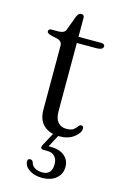

<svg xmlns="http://www.w3.org/2000/svg" viewBox="-121 -629 582 900"><g transform="rotate(15 170.0 -179.0)"><path d="M79 -432.5 49 -439.5Q35.5 -443 31.2 -446.5Q27 -450 27 -455Q27 -467 42.5 -467H75.5Q104 -467 111 -486L136.5 -555Q145 -574 158 -574Q172.5 -574 172.5 -558.5V-467H282.5Q300 -467 300 -455Q300 -437 267 -437H172.5V-105Q172.5 -71 187.2 -53.2Q202 -35.5 228 -35.5Q252.5 -35.5 263.2 -44Q274 -52.5 279.5 -61Q285 -69.5 293.5 -69.5Q304 -69.5 304 -56.5Q304 -35 276.5 -14Q249 7 206 7Q159.5 7 130.8 -18.5Q102 -44 102 -95V-404.5Q102 -426.5 79 -432.5ZM180 -5.5H207.5L170 65Q175 65 180.5 65Q222.5 65 247 85Q271.5 105 271.5 138Q271.5 173 246 194.5Q220.5 216 177.5 216Q141.5 216 116.8 200Q92 184 90.5 160.5Q90 146.5 102 146Q112.5 145.5 117 155.5Q122 175 138 183Q154 191 173 191Q219 191 219 138.5Q219 116 206.5 101.8Q194 87.5 169.5 87.5H151.5Q141.5 87.5 139 81.8Q136.5 76 140.5 68Z"/></g></svg>

Font: Fraunces 9pt S000 Light
Style: Regular
Weight: 300
Version: Version 1.000; ttfautohint (v1.8.3)